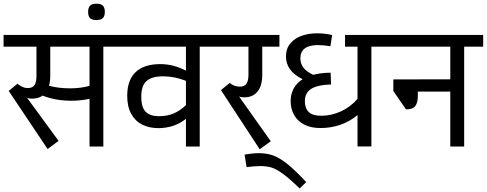

<svg xmlns="http://www.w3.org/2000/svg" viewBox="-27 -809 2688 1060"><path d="M648.9 -551.3H543.5V0H467.3V-263.7Q422.4 -252.9 367.2 -252.9Q279.8 -252.9 208 -281.2Q184.6 -264.2 148.9 -264.2Q136.7 -264.2 122.6 -268.6L296.4 -31.2L235.8 13.7L21 -307.1L69.3 -346.7Q84.5 -335 97.7 -328.9Q110.8 -322.8 125.5 -322.8Q152.3 -322.8 163.3 -338.9Q174.3 -355 174.3 -389.2V-551.3H-7.3V-616.2H648.9ZM467.3 -551.3H250.5V-390.1Q250.5 -359.9 243.7 -335.4Q295.9 -321.3 361.8 -321.3Q417 -321.3 467.3 -335Z M551.8 -743.2Q551.8 -719.7 540.8 -709Q529.8 -698.2 505.9 -698.2Q481.4 -698.2 470.5 -708.7Q459.5 -719.2 459.5 -743.2Q459.5 -767.1 470.5 -777.8Q481.4 -788.6 505.9 -788.6Q529.8 -788.6 540.8 -777.8Q551.8 -767.1 551.8 -743.2Z M1180.7 -551.3H1075.7V0H999.5V-153.3Q968.8 -127.9 929.7 -114.7Q890.6 -101.6 847.7 -101.6Q797.4 -101.6 758.5 -120.8Q719.7 -140.1 697.5 -180.2Q675.3 -220.2 675.3 -279.8Q675.3 -366.7 721.7 -410.9Q768.1 -455.1 858.4 -455.1Q930.2 -455.1 999.5 -418.9V-551.3H634.3V-616.2H1180.7ZM999.5 -228.5V-362.8Q936.5 -387.7 873.5 -387.7Q811 -387.7 782 -361.8Q752.9 -335.9 752.9 -274.9Q752.9 -216.8 777.1 -192.1Q801.3 -167.5 850.6 -167.5Q896.5 -167.5 931.9 -182.6Q967.3 -197.8 999.5 -228.5Z M1321.8 -271.5Q1306.6 -271.5 1293 -275.9L1467.8 -29.3L1406.7 15.1L1192.9 -311.5L1241.2 -351.1Q1266.1 -330.6 1296.4 -330.6Q1322.8 -330.6 1333.7 -346.7Q1344.7 -362.8 1344.7 -397V-551.3H1166V-616.2H1515.6V-551.3H1420.9V-397.9Q1420.9 -334.5 1394.3 -303Q1367.7 -271.5 1321.8 -271.5Z M1663.6 196.3 1627.4 231.4Q1570.3 176.3 1534.4 150.1Q1498.5 124 1472.2 116Q1445.8 107.9 1410.2 107.9Q1375 107.9 1334.5 113.8L1323.2 44.4Q1348.1 40.5 1365.2 38.6Q1382.3 36.6 1402.3 36.6Q1445.3 36.6 1480.5 49.1Q1515.6 61.5 1558.6 95.7Q1601.6 129.9 1663.6 196.3Z M2128.9 -551.3H2023.4V-0.5H1946.8V-173.8Q1905.8 -139.2 1853.3 -120.6Q1800.8 -102.1 1742.7 -102.1Q1690.9 -102.1 1653.8 -120.6Q1616.7 -139.2 1597.2 -173.1Q1577.6 -207 1577.6 -252Q1577.6 -287.6 1593.5 -318.8Q1609.4 -350.1 1644 -371.6Q1595.7 -395.5 1573.7 -426.8Q1551.8 -458 1551.8 -496.6Q1551.8 -541.5 1576.7 -570.3Q1601.6 -599.1 1640.1 -612.1Q1678.7 -625 1721.7 -625Q1742.2 -625.5 1765.6 -622.8Q1789.1 -620.1 1806.6 -615.2L1796.9 -553.7Q1760.7 -560.1 1727.1 -560.1Q1631.3 -559.1 1631.3 -486.8Q1631.3 -458 1647.7 -436Q1664.1 -414.1 1702.1 -396Q1745.6 -407.2 1798.3 -407.7L1800.8 -342.8Q1723.1 -339.8 1689.7 -317.6Q1656.2 -295.4 1656.2 -250Q1656.2 -210.4 1678 -190.2Q1699.7 -169.9 1746.1 -169.9Q1802.2 -169.9 1855.2 -194.1Q1908.2 -218.3 1946.8 -263.2V-551.3H1877.9V-616.2H2128.9Z M2640.6 -551.3H2535.6V0H2459V-303.2H2279.8V-279.8Q2279.8 -243.7 2266.4 -224.4Q2252.9 -205.1 2214.4 -205.1L2144.5 -306.6V-370.6L2459 -371.1V-551.3H2113.8V-616.2H2640.6Z"/></svg>

Font: Varta
Style: Regular
Weight: 400
Designer: Joana Correia, Viktoriya Grabowska, Eben Sorkin
Foundry: Sorkin Type
Version: Version 1.002; ttfautohint (v1.3) -l 8 -r 24 -G 200 -x 12 -H